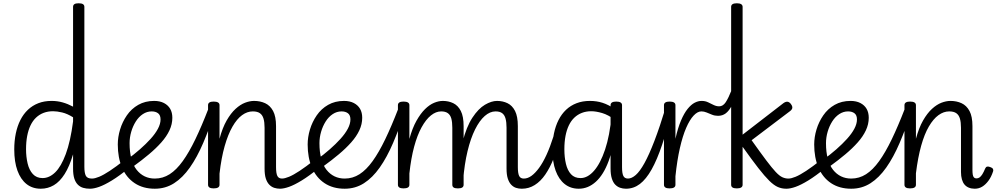

<svg xmlns="http://www.w3.org/2000/svg" viewBox="-20 -1135 6087 1172"><path d="M229 17Q178 17 142 -11.5Q106 -40 86.5 -93.5Q67 -147 67 -223Q67 -275 76.5 -320.5Q86 -366 104.5 -402.5Q123 -439 150.5 -465Q178 -491 214 -505Q250 -519 295 -519Q330 -519 362 -510Q394 -501 426 -484V-1093Q426 -1104 434 -1109.5Q442 -1115 460 -1115Q478 -1115 486.5 -1109.5Q495 -1104 495 -1093V-117Q495 -79 504 -62Q513 -45 541 -45Q549 -45 553 -35.5Q557 -26 556 -14Q555 -2 548.5 7.5Q542 17 529 17Q506 17 487.5 11.5Q469 6 455 -8Q441 -22 433.5 -45.5Q426 -69 426 -106V-193Q404 -119 374.5 -72.5Q345 -26 308.5 -4.5Q272 17 229 17ZM240 -48Q281 -48 317 -83Q353 -118 381.5 -194.5Q410 -271 426 -394V-419Q391 -441 359.5 -448.5Q328 -456 304 -456Q272 -456 246 -446Q220 -436 200 -417Q180 -398 166.5 -370Q153 -342 146 -305.5Q139 -269 139 -224Q139 -178 148.5 -137.5Q158 -97 180.5 -72.5Q203 -48 240 -48Z M530 17Q517 17 511 7.5Q505 -2 506 -14Q507 -26 516 -35.5Q525 -45 542 -45Q559 -45 585.5 -56Q612 -67 650 -92Q688 -117 740 -158Q750 -165 759 -162Q768 -159 773.5 -150Q779 -141 778 -129.5Q777 -118 767 -109Q708 -61 663 -33.5Q618 -6 585.5 5.5Q553 17 530 17Z M754 -160Q797 -191 834 -223.5Q871 -256 899.5 -287.5Q928 -319 944 -349Q960 -379 960 -406Q960 -432 945 -443.5Q930 -455 906 -455Q877 -455 852 -438.5Q827 -422 809 -393.5Q791 -365 781 -330.5Q771 -296 771 -261Q771 -207 782 -166Q793 -125 814 -98.5Q835 -72 863 -58.5Q891 -45 925 -45Q937 -45 943.5 -35.5Q950 -26 950 -14Q950 -2 944 7.5Q938 17 925 17Q853 17 802 -17Q751 -51 725 -112Q699 -173 699 -253Q699 -298 713 -344.5Q727 -391 754.5 -431Q782 -471 824 -495Q866 -519 921 -519Q956 -519 981 -506Q1006 -493 1019 -470.5Q1032 -448 1032 -416Q1032 -377 1014.5 -339.5Q997 -302 964.5 -265.5Q932 -229 889 -193Q846 -157 795 -120Z M925 17Q916 17 911.5 7.5Q907 -2 907 -14Q907 -26 911.5 -35.5Q916 -45 925 -45Q974 -45 1015.5 -71.5Q1057 -98 1095.5 -151.5Q1134 -205 1172.5 -285Q1211 -365 1252 -471Q1256 -481 1267.5 -481Q1279 -481 1287.5 -474Q1296 -467 1293 -457Q1258 -350 1220.5 -262.5Q1183 -175 1139 -112.5Q1095 -50 1042.5 -16.5Q990 17 925 17Z M1690 17Q1671 17 1654 11.5Q1637 6 1623.5 -8Q1610 -22 1602.5 -45.5Q1595 -69 1595 -106V-355Q1595 -389 1588.5 -411Q1582 -433 1566.5 -444Q1551 -455 1523 -455Q1489 -455 1457.5 -432Q1426 -409 1399 -362Q1372 -315 1351.5 -243.5Q1331 -172 1320 -75V-7Q1320 4 1311 9.5Q1302 15 1284 15Q1267 15 1258.5 9.5Q1250 4 1250 -7V-493Q1250 -504 1258.5 -509.5Q1267 -515 1284 -515Q1302 -515 1311 -509.5Q1320 -504 1320 -493V-288Q1338 -355 1363.5 -399.5Q1389 -444 1418 -470.5Q1447 -497 1476 -508Q1505 -519 1531 -519Q1568 -519 1598.5 -505Q1629 -491 1647 -457.5Q1665 -424 1665 -365V-115Q1665 -77 1673 -61Q1681 -45 1702 -45Q1714 -45 1720 -35.5Q1726 -26 1725 -14Q1724 -2 1715 7.5Q1706 17 1690 17Z M1689 17Q1676 17 1670 7.5Q1664 -2 1665 -14Q1666 -26 1675 -35.5Q1684 -45 1701 -45Q1718 -45 1744.5 -56Q1771 -67 1809 -92Q1847 -117 1899 -158Q1909 -165 1918 -162Q1927 -159 1932.5 -150Q1938 -141 1937 -129.5Q1936 -118 1926 -109Q1867 -61 1822 -33.5Q1777 -6 1744.5 5.5Q1712 17 1689 17Z M1913 -160Q1956 -191 1993 -223.5Q2030 -256 2058.5 -287.5Q2087 -319 2103 -349Q2119 -379 2119 -406Q2119 -432 2104 -443.5Q2089 -455 2065 -455Q2036 -455 2011 -438.5Q1986 -422 1968 -393.5Q1950 -365 1940 -330.5Q1930 -296 1930 -261Q1930 -207 1941 -166Q1952 -125 1973 -98.5Q1994 -72 2022 -58.5Q2050 -45 2084 -45Q2096 -45 2102.5 -35.5Q2109 -26 2109 -14Q2109 -2 2103 7.5Q2097 17 2084 17Q2012 17 1961 -17Q1910 -51 1884 -112Q1858 -173 1858 -253Q1858 -298 1872 -344.5Q1886 -391 1913.5 -431Q1941 -471 1983 -495Q2025 -519 2080 -519Q2115 -519 2140 -506Q2165 -493 2178 -470.5Q2191 -448 2191 -416Q2191 -377 2173.5 -339.5Q2156 -302 2123.5 -265.5Q2091 -229 2048 -193Q2005 -157 1954 -120Z M2084 17Q2075 17 2070.5 7.5Q2066 -2 2066 -14Q2066 -26 2070.5 -35.5Q2075 -45 2084 -45Q2133 -45 2174.5 -71.5Q2216 -98 2254.5 -151.5Q2293 -205 2331.5 -285Q2370 -365 2411 -471Q2415 -481 2426.5 -481Q2438 -481 2446.5 -474Q2455 -467 2452 -457Q2417 -350 2379.5 -262.5Q2342 -175 2298 -112.5Q2254 -50 2201.5 -16.5Q2149 17 2084 17Z M3164 17Q3146 17 3129.5 11.5Q3113 6 3100 -8Q3087 -22 3079.5 -45.5Q3072 -69 3072 -106V-355Q3072 -389 3066 -411Q3060 -433 3045.5 -444Q3031 -455 3005 -455Q2971 -455 2939 -427Q2907 -399 2880 -345Q2853 -291 2834 -212.5Q2815 -134 2807 -33H2779Q2780 -174 2803.5 -267.5Q2827 -361 2863.5 -416.5Q2900 -472 2940 -495.5Q2980 -519 3014 -519Q3049 -519 3078 -505Q3107 -491 3124 -457.5Q3141 -424 3141 -365V-115Q3141 -77 3149 -61Q3157 -45 3177 -45Q3189 -45 3194.5 -35.5Q3200 -26 3199 -14Q3198 -2 3189.5 7.5Q3181 17 3164 17ZM2443 15Q2426 15 2417.5 9.5Q2409 4 2409 -7V-493Q2409 -504 2417.5 -509.5Q2426 -515 2443 -515Q2461 -515 2470 -509.5Q2479 -504 2479 -493V-287Q2497 -353 2522 -397.5Q2547 -442 2574.5 -469Q2602 -496 2630 -507.5Q2658 -519 2683 -519Q2718 -519 2747 -505Q2776 -491 2793 -457.5Q2810 -424 2810 -365V-7Q2810 4 2801.5 9.5Q2793 15 2775 15Q2757 15 2749 9.5Q2741 4 2741 -7V-355Q2741 -389 2735 -411Q2729 -433 2714 -444Q2699 -455 2673 -455Q2641 -455 2610.5 -430.5Q2580 -406 2553.5 -358Q2527 -310 2508 -239.5Q2489 -169 2479 -76V-7Q2479 4 2470 9.5Q2461 15 2443 15Z M3166 17Q3153 17 3147 7.5Q3141 -2 3142 -14Q3143 -26 3152 -35.5Q3161 -45 3178 -45Q3201 -45 3224 -61.5Q3247 -78 3270.5 -110Q3294 -142 3316 -190Q3338 -238 3358 -301Q3363 -313 3373.5 -314.5Q3384 -316 3392.5 -310Q3401 -304 3397 -291Q3382 -224 3359.5 -167.5Q3337 -111 3308.5 -69.5Q3280 -28 3244 -5.5Q3208 17 3166 17Z M3513 17Q3463 17 3427 -11.5Q3391 -40 3371.5 -93.5Q3352 -147 3352 -223Q3352 -275 3361.5 -320.5Q3371 -366 3389.5 -402.5Q3408 -439 3435.5 -465Q3463 -491 3499.5 -505Q3536 -519 3581 -519Q3622 -519 3658 -507.5Q3694 -496 3734 -469V-403Q3693 -434 3655.5 -445Q3618 -456 3589 -456Q3558 -456 3532 -446Q3506 -436 3486 -417Q3466 -398 3452.5 -370Q3439 -342 3432 -305.5Q3425 -269 3425 -224Q3425 -175 3434.5 -135Q3444 -95 3465.5 -71.5Q3487 -48 3524 -48Q3567 -48 3606 -92.5Q3645 -137 3673.5 -222Q3702 -307 3713 -429L3734 -356Q3726 -235 3695 -151.5Q3664 -68 3617 -25.5Q3570 17 3513 17ZM3801 17Q3782 17 3765 11Q3748 5 3735 -8.5Q3722 -22 3714.5 -46Q3707 -70 3707 -107V-493Q3707 -504 3715.5 -509.5Q3724 -515 3742 -515Q3759 -515 3768 -509.5Q3777 -504 3777 -493V-115Q3777 -77 3785 -61Q3793 -45 3814 -45Q3826 -45 3832 -35.5Q3838 -26 3836.5 -14Q3835 -2 3826.5 7.5Q3818 17 3801 17Z M3801 17Q3788 17 3782 7.5Q3776 -2 3777 -14Q3778 -26 3787 -35.5Q3796 -45 3813 -45Q3836 -45 3861 -67Q3886 -89 3914 -139.5Q3942 -190 3974.5 -274.5Q4007 -359 4045 -484Q4048 -495 4059 -497Q4070 -499 4079.5 -492.5Q4089 -486 4085 -473Q4053 -345 4022 -252.5Q3991 -160 3957.5 -100.5Q3924 -41 3886 -12Q3848 17 3801 17Z M4067 15Q4050 15 4041.5 9.5Q4033 4 4033 -7V-493Q4033 -504 4041.5 -509.5Q4050 -515 4067 -515Q4085 -515 4094 -509.5Q4103 -504 4103 -493V-288Q4118 -355 4137 -399.5Q4156 -444 4177.5 -470.5Q4199 -497 4220.5 -508Q4242 -519 4262 -519Q4277 -519 4284.5 -509.5Q4292 -500 4291.5 -487Q4291 -474 4283.5 -464.5Q4276 -455 4261 -455Q4238 -455 4214 -429.5Q4190 -404 4168.5 -354.5Q4147 -305 4130 -230.5Q4113 -156 4103 -59V-7Q4103 4 4094 9.5Q4085 15 4067 15Z M4363 -428Q4343 -428 4326 -435Q4309 -442 4293 -448.5Q4277 -455 4262 -455Q4247 -455 4239.5 -464.5Q4232 -474 4232.5 -487Q4233 -500 4240.5 -509.5Q4248 -519 4263 -519Q4285 -519 4302.5 -510.5Q4320 -502 4336.5 -494Q4353 -486 4370 -486Q4393 -486 4409.5 -510.5Q4426 -535 4448 -590Q4453 -603 4463.5 -603Q4474 -603 4482 -596Q4490 -589 4485 -577Q4465 -524 4447.5 -491Q4430 -458 4410 -443Q4390 -428 4363 -428Z M4779 17Q4752 17 4728 6.5Q4704 -4 4676 -31.5Q4648 -59 4609 -109Q4570 -159 4513 -239V-7Q4513 4 4504 9.5Q4495 15 4478 15Q4460 15 4451.5 9.5Q4443 4 4443 -7V-1093Q4443 -1104 4451.5 -1109.5Q4460 -1115 4478 -1115Q4495 -1115 4504 -1109.5Q4513 -1104 4513 -1093V-313L4763 -506Q4776 -515 4787 -514Q4798 -513 4808 -500Q4816 -490 4816.5 -479Q4817 -468 4803 -457L4568 -279Q4622 -203 4657 -156.5Q4692 -110 4715 -85.5Q4738 -61 4756 -53Q4774 -45 4792 -45Q4803 -45 4807.5 -35.5Q4812 -26 4811 -14Q4810 -2 4802 7.5Q4794 17 4779 17Z M4781 17Q4768 17 4762 7.5Q4756 -2 4757 -14Q4758 -26 4767 -35.5Q4776 -45 4793 -45Q4810 -45 4836.5 -56Q4863 -67 4901 -92Q4939 -117 4991 -158Q5001 -165 5010 -162Q5019 -159 5024.5 -150Q5030 -141 5029 -129.5Q5028 -118 5018 -109Q4959 -61 4914 -33.5Q4869 -6 4836.5 5.5Q4804 17 4781 17Z M5005 -160Q5048 -191 5085 -223.5Q5122 -256 5150.5 -287.5Q5179 -319 5195 -349Q5211 -379 5211 -406Q5211 -432 5196 -443.5Q5181 -455 5157 -455Q5128 -455 5103 -438.5Q5078 -422 5060 -393.5Q5042 -365 5032 -330.5Q5022 -296 5022 -261Q5022 -207 5033 -166Q5044 -125 5065 -98.5Q5086 -72 5114 -58.5Q5142 -45 5176 -45Q5188 -45 5194.5 -35.5Q5201 -26 5201 -14Q5201 -2 5195 7.5Q5189 17 5176 17Q5104 17 5053 -17Q5002 -51 4976 -112Q4950 -173 4950 -253Q4950 -298 4964 -344.5Q4978 -391 5005.5 -431Q5033 -471 5075 -495Q5117 -519 5172 -519Q5207 -519 5232 -506Q5257 -493 5270 -470.5Q5283 -448 5283 -416Q5283 -377 5265.5 -339.5Q5248 -302 5215.5 -265.5Q5183 -229 5140 -193Q5097 -157 5046 -120Z M5176 17Q5167 17 5162.5 7.5Q5158 -2 5158 -14Q5158 -26 5162.5 -35.5Q5167 -45 5176 -45Q5225 -45 5266.5 -71.5Q5308 -98 5346.5 -151.5Q5385 -205 5423.5 -285Q5462 -365 5503 -471Q5507 -481 5518.5 -481Q5530 -481 5538.5 -474Q5547 -467 5544 -457Q5509 -350 5471.5 -262.5Q5434 -175 5390 -112.5Q5346 -50 5293.5 -16.5Q5241 17 5176 17Z M5930 17Q5910 17 5894 10.5Q5878 4 5867.5 -8.5Q5857 -21 5851.5 -40.5Q5846 -60 5846 -85V-355Q5846 -389 5839.5 -411Q5833 -433 5817.5 -444Q5802 -455 5774 -455Q5740 -455 5708.5 -432Q5677 -409 5650 -363Q5623 -317 5603 -245.5Q5583 -174 5571 -77V-7Q5571 4 5562 9.5Q5553 15 5535 15Q5518 15 5509.5 9.5Q5501 4 5501 -7V-493Q5501 -504 5509.5 -509.5Q5518 -515 5535 -515Q5553 -515 5562 -509.5Q5571 -504 5571 -493V-288Q5589 -355 5614.5 -399.5Q5640 -444 5669 -470.5Q5698 -497 5727 -508Q5756 -519 5782 -519Q5819 -519 5849.5 -505Q5880 -491 5898 -457.5Q5916 -424 5916 -365V-98Q5916 -80 5918 -68.5Q5920 -57 5925.5 -51.5Q5931 -46 5940 -46Q5951 -46 5959.5 -52Q5968 -58 5976.5 -71.5Q5985 -85 5994 -107Q5998 -116 6005.5 -118Q6013 -120 6025 -115Q6037 -111 6041 -104Q6045 -97 6042 -89Q6031 -55 6013.5 -31.5Q5996 -8 5975.5 4.5Q5955 17 5930 17Z"/></svg>

Font: Playwrite FR Moderne Light
Style: Regular
Weight: 300
Version: Version 1.002